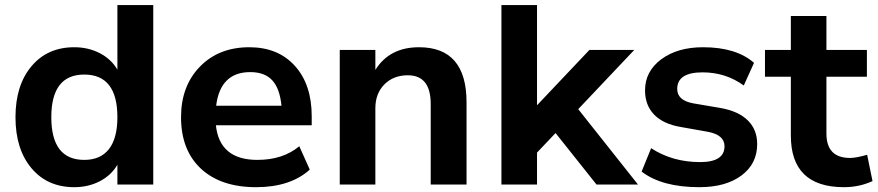

<svg xmlns="http://www.w3.org/2000/svg" viewBox="-20 -739 3515 769"><path d="M277.3 10.7Q169.9 10.7 106 -65.4Q42 -141.6 42 -269.5Q42 -397.5 106 -473.6Q169.9 -549.8 277.3 -549.8Q334 -549.8 379.9 -525.9Q425.8 -502 450.2 -460V-718.8H593.8V0H450.2V-79.1Q425.8 -37.1 379.9 -13.2Q334 10.7 277.3 10.7ZM317.4 -98.6Q382.8 -98.6 416.5 -142.1Q450.2 -185.5 450.2 -269.5Q450.2 -440.4 317.4 -440.4Q185.5 -440.4 185.5 -269.5Q185.5 -98.6 317.4 -98.6Z M1005.9 10.7Q864.3 10.7 784.7 -63.5Q705.1 -137.7 705.1 -269.5Q705.1 -394.5 780.8 -472.2Q856.4 -549.8 978.5 -549.8Q1093.8 -549.8 1161.1 -475.1Q1228.5 -400.4 1228.5 -273.4V-237.3H844.7Q859.4 -98.6 1010.7 -98.6Q1113.3 -98.6 1178.7 -153.3L1220.7 -59.6Q1142.6 10.7 1005.9 10.7ZM845.7 -315.4H1107.4Q1100.6 -384.8 1070.3 -417.5Q1040 -450.2 982.4 -450.2Q862.3 -450.2 845.7 -315.4Z M1340.8 0V-539.1H1483.4V-459Q1540 -549.8 1658.2 -549.8Q1848.6 -549.8 1848.6 -329.1V0H1705.1V-322.3Q1705.1 -437.5 1613.3 -437.5Q1555.7 -437.5 1519.5 -400.9Q1483.4 -364.3 1483.4 -305.7V0Z M1988.3 0V-718.8H2130.9V-317.4L2340.8 -539.1H2520.5L2295.9 -301.8L2535.2 0H2369.1L2205.1 -206.1L2130.9 -127.9V0Z M2781.2 10.7Q2630.9 10.7 2549.8 -51.8L2587.9 -145.5Q2672.9 -89.8 2784.2 -89.8Q2881.8 -89.8 2881.8 -153.3Q2881.8 -198.2 2816.4 -210.9L2706.1 -230.5Q2636.7 -242.2 2600.1 -279.8Q2563.5 -317.4 2563.5 -377Q2563.5 -453.1 2628.4 -501.5Q2693.4 -549.8 2795.9 -549.8Q2928.7 -549.8 3000 -487.3L2959 -396.5Q2886.7 -449.2 2793.9 -449.2Q2692.4 -449.2 2692.4 -382.8Q2692.4 -336.9 2755.9 -325.2L2865.2 -306.6Q2937.5 -293.9 2975.1 -256.8Q3012.7 -219.7 3012.7 -162.1Q3012.7 -83 2949.7 -36.1Q2886.7 10.7 2781.2 10.7Z M3360.4 10.7Q3147.5 10.7 3147.5 -196.3V-431.6H3043.9V-539.1H3147.5V-674.8H3290V-539.1H3452.1V-431.6H3290V-204.1Q3290 -106.4 3384.8 -106.4Q3409.2 -106.4 3453.1 -119.1L3474.6 -13.7Q3421.9 10.7 3360.4 10.7Z"/></svg>

Font: Min Sans Bold
Style: Regular
Weight: 700
Designer: Jinseong-Kim, NotoSansCJK, Nunito
Foundry: Jinseong-Kim
Version: Version 1.400;Glyphs 3.1.2 (3151)